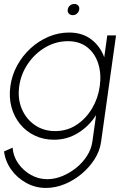

<svg xmlns="http://www.w3.org/2000/svg" viewBox="-35 -674 630 944"><path d="M492.5 -500H535.5L462 23Q456 68 430 108.8Q404 149.5 365.5 181.5Q327 213.5 281.8 231.8Q236.5 250 190.5 250Q138.5 250 93.8 225.2Q49 200.5 20 159.8Q-9 119 -15 70.5L27 52Q30 94.5 54.8 129.8Q79.5 165 117 186Q154.5 207 197 207Q234 207 271.2 191.8Q308.5 176.5 340.2 150.8Q372 125 393 92Q414 59 419 23L437.5 -108Q403 -54 349.2 -20.5Q295.5 13 230.5 13Q178.5 13 135.8 -7.5Q93 -28 63.5 -64.2Q34 -100.5 21.2 -148Q8.5 -195.5 16 -250Q23.5 -305 49.8 -352.8Q76 -400.5 115.8 -436.8Q155.5 -473 204 -493.5Q252.5 -514 304.5 -514Q369.5 -514 413.5 -480.5Q457.5 -447 477.5 -392.5ZM236.5 -29.5Q295 -29.5 341.5 -60.2Q388 -91 417.8 -141.2Q447.5 -191.5 455.5 -250Q464 -310 448.2 -360.5Q432.5 -411 394.5 -441.2Q356.5 -471.5 299 -471.5Q240.5 -471.5 189 -441.8Q137.5 -412 102.8 -361.5Q68 -311 59.5 -250Q51 -188.5 72.2 -138.5Q93.5 -88.5 136.5 -59Q179.5 -29.5 236.5 -29.5ZM323 -599.5Q311 -599.5 303.5 -607.2Q296 -615 298 -627Q300 -639.5 309.2 -647Q318.5 -654.5 330.5 -654.5Q342 -654.5 349.2 -647Q356.5 -639.5 354.5 -627.5Q352.5 -615 343.5 -607.2Q334.5 -599.5 323 -599.5Z"/></svg>

Font: Urbanist ExtraLight
Style: Italic
Weight: 250
Version: Version 1.303